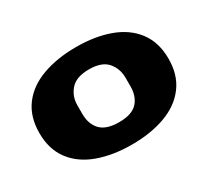

<svg xmlns="http://www.w3.org/2000/svg" viewBox="-86 -832 693 640"><g transform="rotate(-30 260.5 -512.5)"><path d="M261 -325Q188 -325 131.5 -345.5Q75 -366 43.5 -408Q12 -450 12 -512Q12 -575 43.5 -617Q75 -659 131.5 -679.5Q188 -700 261 -700Q334 -700 390 -679.5Q446 -659 477.5 -617Q509 -575 509 -512Q509 -450 477.5 -408Q446 -366 390 -345.5Q334 -325 261 -325ZM261 -411Q310 -411 331.5 -434Q353 -457 353 -496V-529Q353 -564 331.5 -589Q310 -614 261 -614Q212 -614 190 -589Q168 -564 168 -529V-496Q168 -457 190 -434Q212 -411 261 -411Z"/></g></svg>

Font: Archivo SemiBold Expanded Black
Style: Regular
Weight: 900
Width: 7
Version: Version 2.001